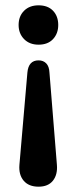

<svg xmlns="http://www.w3.org/2000/svg" viewBox="-20 -514 288 722"><path d="M125 188Q88 188 69 165.5Q50 143 53 106L83 -241Q85 -264 95.5 -275.5Q106 -287 125 -287Q143 -287 154 -275.5Q165 -264 166 -241L194 106Q197 143 179 165.5Q161 188 125 188ZM125 -346Q91 -346 70.5 -367Q50 -388 50 -420Q50 -453 70.5 -473.5Q91 -494 125 -494Q160 -494 179.5 -473.5Q199 -453 199 -420Q199 -388 179.5 -367Q160 -346 125 -346Z"/></svg>

Font: Nunito
Style: Bold
Weight: 700
Designer: Vernon Adams
Foundry: Vernon Adams
Version: Version 3.602